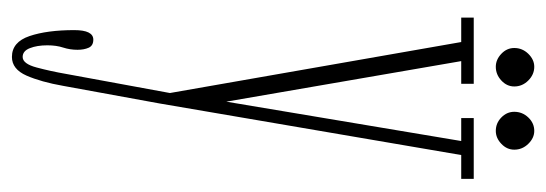

<svg xmlns="http://www.w3.org/2000/svg" viewBox="-317 -348 916 322"><g transform="rotate(90 141.0 -187.0)"><path d="M75.5 251Q50.5 251 40.5 221.5Q30.5 192 30.5 146.5Q30.5 114.5 46.5 114.5Q56.5 114.5 60 122.2Q63.5 130 63.5 141Q63.5 153.5 59.8 165Q56 176.5 56 191.5Q56 209 60.8 221Q65.5 233 75.5 233Q87 233 93.2 209.5Q99.5 186 104 160L136 -14L50.5 -502.5H9.5V-523.5H120.5V-502.5H82.5L150.5 -108.5L216.5 -502.5H178V-523.5H280V-502.5H240L153.5 3.5L124 165Q117.5 202 106.8 226.5Q96 251 75.5 251ZM199.5 -560.5Q186.5 -560.5 177 -569.8Q167.5 -579 167.5 -591.5Q167.5 -605 177 -615Q186.5 -625 199.5 -625Q211.5 -625 221.2 -615Q231 -605 231 -591.5Q231 -579 221.2 -569.8Q211.5 -560.5 199.5 -560.5ZM92 -560.5Q80 -560.5 70.2 -569.8Q60.5 -579 60.5 -591.5Q60.5 -605 70.2 -615Q80 -625 92 -625Q105 -625 115 -615Q125 -605 125 -591.5Q125 -579 115 -569.8Q105 -560.5 92 -560.5Z"/></g></svg>

Font: Imbue 50pt Thin
Style: Regular
Weight: 100
Designer: Tyler Finck
Foundry: Etcetera Type Company
Version: Version 1.102; ttfautohint (v1.8.3)